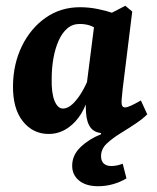

<svg xmlns="http://www.w3.org/2000/svg" viewBox="-20 -455 543 665"><path d="M149 9Q94 9 59 -35Q24 -79 25 -159Q26 -234 56 -295.5Q86 -357 138 -393.5Q190 -430 257 -430Q289 -430 320 -423.5Q351 -417 374 -409L338 -340Q319 -354 300.5 -363Q282 -372 256 -372Q231 -372 213 -356.5Q195 -341 183 -314Q171 -287 165 -253Q159 -219 159 -182Q158 -132 169 -105.5Q180 -79 198 -79Q211 -79 224.5 -89Q238 -99 253 -120Q268 -141 282 -172L297 -165Q282 -79 241.5 -35Q201 9 149 9ZM345 7Q310 7 295 -11.5Q280 -30 278 -65Q277 -78 277 -100Q277 -122 277 -137L308 -380L414 -435L438 -415L405 -148Q404 -136 402.5 -122.5Q401 -109 401 -101Q401 -83 413 -83Q420 -83 432.5 -88.5Q445 -94 468 -107L490 -59Q456 -28 417.5 -10.5Q379 7 345 7ZM320 190Q278 190 254 170.5Q230 151 230 119Q230 82 259.5 54Q289 26 330 10V-26L490 -59Q474 -43 450 -27Q426 -11 400 5Q369 24 349.5 42.5Q330 61 330 86Q330 103 339.5 111.5Q349 120 365 120Q375 120 385 118Q395 116 405 112L418 163Q396 176 371 183Q346 190 320 190Z"/></svg>

Font: Rasa
Style: Bold Italic
Weight: 700
Italic angle: -7.10001°
Designer: Anna Giedrys (Yrsa+Rasa design), David Brezina (Yrsa art-direction, Rasa art-direction, design)
Foundry: Rosetta Type Foundry
Version: Version 2.004